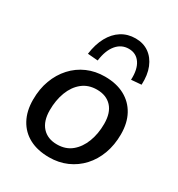

<svg xmlns="http://www.w3.org/2000/svg" viewBox="-178 -865 922 992"><g transform="rotate(30 282.5 -369.0)"><path d="M261 9Q192 9 143 -17Q94 -43 67.5 -92Q41 -141 41 -208Q41 -272 60.5 -324.5Q80 -377 115.5 -416Q151 -455 199 -476Q247 -497 304 -497Q373 -497 422 -470.5Q471 -444 497.5 -395.5Q524 -347 524 -280Q524 -216 504.5 -163Q485 -110 449.5 -71.5Q414 -33 366 -12Q318 9 261 9ZM263 -69Q315 -69 350 -98Q385 -127 403.5 -175.5Q422 -224 422 -283Q422 -349 390 -383.5Q358 -418 302 -418Q251 -418 215.5 -389.5Q180 -361 161.5 -312.5Q143 -264 143 -204Q143 -139 175 -104Q207 -69 263 -69ZM229 -550 168 -555Q176 -615 199.5 -658Q223 -701 259.5 -724Q296 -747 343 -747Q389 -747 422.5 -723.5Q456 -700 473.5 -657Q491 -614 488 -555L428 -550Q431 -613 407 -648Q383 -683 339 -683Q295 -683 266 -648Q237 -613 229 -550Z"/></g></svg>

Font: Nunito Sans 12pt ExtraLight 12pt SemiBold
Style: Italic
Weight: 600
Italic angle: -9°
Version: Version 3.101;gftools[0.9.27]